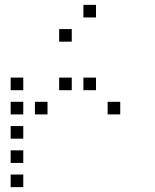

<svg xmlns="http://www.w3.org/2000/svg" viewBox="-20 -796 640 792"><path d="M325 -776Q324 -776 324 -776Q324 -776 324 -775V-725Q324 -724 324 -724Q324 -724 325 -724H375Q376 -724 376 -724Q376 -724 376 -725V-775Q376 -776 376 -776Q376 -776 375 -776ZM225 -676Q224 -676 224 -676Q224 -676 224 -675V-625Q224 -624 224 -624Q224 -624 225 -624H275Q276 -624 276 -624Q276 -624 276 -625V-675Q276 -676 276 -676Q276 -676 275 -676ZM25 -476Q24 -476 24 -476Q24 -476 24 -475V-425Q24 -424 24 -424Q24 -424 25 -424H75Q76 -424 76 -424Q76 -424 76 -425V-475Q76 -476 76 -476Q76 -476 75 -476ZM225 -476Q224 -476 224 -476Q224 -476 224 -475V-425Q224 -424 224 -424Q224 -424 225 -424H275Q276 -424 276 -424Q276 -424 276 -425V-475Q276 -476 276 -476Q276 -476 275 -476ZM325 -476Q324 -476 324 -476Q324 -476 324 -475V-425Q324 -424 324 -424Q324 -424 325 -424H375Q376 -424 376 -424Q376 -424 376 -425V-475Q376 -476 376 -476Q376 -476 375 -476ZM25 -376Q24 -376 24 -376Q24 -376 24 -375V-325Q24 -324 24 -324Q24 -324 25 -324H75Q76 -324 76 -324Q76 -324 76 -325V-375Q76 -376 76 -376Q76 -376 75 -376ZM125 -376Q124 -376 124 -376Q124 -376 124 -375V-325Q124 -324 124 -324Q124 -324 125 -324H175Q176 -324 176 -324Q176 -324 176 -325V-375Q176 -376 176 -376Q176 -376 175 -376ZM425 -376Q424 -376 424 -376Q424 -376 424 -375V-325Q424 -324 424 -324Q424 -324 425 -324H475Q476 -324 476 -324Q476 -324 476 -325V-375Q476 -376 476 -376Q476 -376 475 -376ZM25 -276Q24 -276 24 -276Q24 -276 24 -275V-225Q24 -224 24 -224Q24 -224 25 -224H75Q76 -224 76 -224Q76 -224 76 -225V-275Q76 -276 76 -276Q76 -276 75 -276ZM25 -176Q24 -176 24 -176Q24 -176 24 -175V-125Q24 -124 24 -124Q24 -124 25 -124H75Q76 -124 76 -124Q76 -124 76 -125V-175Q76 -176 76 -176Q76 -176 75 -176ZM25 -76Q24 -76 24 -76Q24 -76 24 -75V-25Q24 -24 24 -24Q24 -24 25 -24H75Q76 -24 76 -24Q76 -24 76 -25V-75Q76 -76 76 -76Q76 -76 75 -76Z"/></svg>

Font: Doto
Style: Regular
Weight: 400
Monospace: yes
Version: Version 1.000